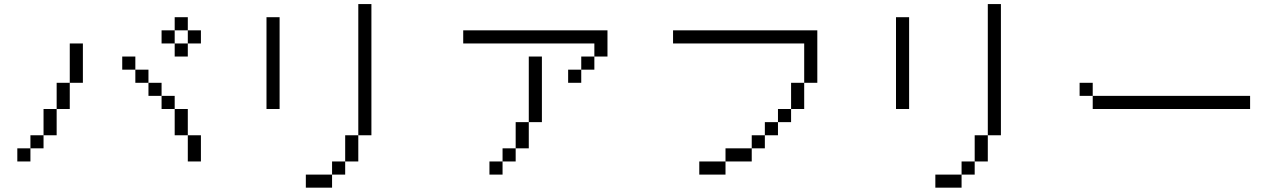

<svg xmlns="http://www.w3.org/2000/svg" viewBox="-20 -832 6040 915"><path d="M937.5 -625V-687.5H875V-625H812.5V-562.5H875V-625ZM125 -125H62.5V-62.5H125ZM125 -125H187.5V-187.5H125ZM875 -187.5Q875 -187.5 875 -62.5H937.5Q937.5 -62.5 937.5 -187.5ZM187.5 -187.5H250Q250 -187.5 250 -312.5H187.5Q187.5 -312.5 187.5 -187.5ZM875 -187.5Q875 -187.5 875 -312.5H812.5Q812.5 -312.5 812.5 -187.5ZM250 -312.5H312.5Q312.5 -312.5 312.5 -437.5H250Q250 -437.5 250 -312.5ZM812.5 -312.5V-375H750V-312.5ZM750 -375V-437.5H687.5V-375ZM312.5 -437.5H375V-625H312.5ZM687.5 -437.5V-500H625V-437.5ZM625 -500V-562.5H562.5V-500ZM812.5 -625V-687.5H750V-625ZM812.5 -687.5H875V-750H812.5Z M1562.5 0H1437.5V62.5H1562.5ZM1562.5 0H1625V-62.5H1562.5ZM1625 -62.5H1687.5Q1687.5 -62.5 1687.5 -187.5H1625Q1625 -187.5 1625 -62.5ZM1687.5 -187.5H1750Q1750 -187.5 1750 -812.5H1687.5Q1687.5 -812.5 1687.5 -187.5ZM1250 -750V-312.5H1312.5V-750Z M2375 -62.5H2312.5V0H2375ZM2375 -62.5H2437.5V-125H2375ZM2437.5 -125H2500Q2500 -125 2500 -250H2437.5Q2437.5 -250 2437.5 -125ZM2500 -250H2562.5V-562.5H2500ZM2750 -500H2687.5V-437.5H2750ZM2750 -500H2812.5V-562.5H2750ZM2812.5 -562.5H2875Q2875 -562.5 2875 -687.5H2187.5V-625H2812.5Z M3437.5 -62.5H3312.5V0H3437.5ZM3437.5 -62.5H3562.5V-125H3437.5ZM3562.5 -125H3625V-187.5H3562.5ZM3625 -187.5H3687.5V-250H3625ZM3687.5 -250H3750V-312.5H3687.5ZM3750 -312.5H3812.5Q3812.5 -312.5 3812.5 -437.5H3750Q3750 -437.5 3750 -312.5ZM3812.5 -437.5H3875Q3875 -437.5 3875 -687.5H3187.5V-625H3812.5Z M4562.5 0H4437.5V62.5H4562.5ZM4562.5 0H4625V-62.5H4562.5ZM4625 -62.5H4687.5Q4687.5 -62.5 4687.5 -187.5H4625Q4625 -187.5 4625 -62.5ZM4687.5 -187.5H4750Q4750 -187.5 4750 -812.5H4687.5Q4687.5 -812.5 4687.5 -187.5ZM4250 -750V-312.5H4312.5V-750Z M5937.5 -312.5V-375H5187.5V-312.5ZM5187.5 -375V-437.5H5125V-375Z"/></svg>

Font: UnifontExMono
Style: Regular
Weight: 500
Version: Version 15.0.06